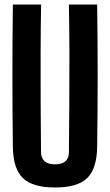

<svg xmlns="http://www.w3.org/2000/svg" viewBox="-20 -820 486 849"><path d="M223.6 9.1Q124.1 9.1 81.2 -32.5Q38.2 -74.1 36.9 -170.5Q34.9 -326.9 34.9 -485.4Q34.9 -643.9 36.9 -800H161.7Q159.9 -695.9 159.6 -584.9Q159.2 -473.9 159.8 -363Q160.4 -252.1 161.4 -147.9Q161.4 -120.9 177.4 -107.1Q193.4 -93.3 223.6 -93.3Q254.2 -93.3 269.5 -107.1Q284.7 -120.9 284.7 -147.9Q285.7 -252.1 286.4 -363Q287.1 -473.9 286.9 -584.9Q286.6 -695.9 284.7 -800H409.6Q411.9 -643.9 411.9 -485.4Q411.9 -326.9 409.6 -170.5Q408.3 -74.1 365.5 -32.5Q322.7 9.1 223.6 9.1Z"/></svg>

Font: Big Shoulders Display SC Thin
Style: Regular
Weight: 100
Designer: Patric King
Foundry: XO Type Co
Version: Version 2.002